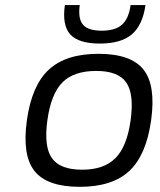

<svg xmlns="http://www.w3.org/2000/svg" viewBox="-20 -720 625 750"><path d="M364.7 -509.8Q491.7 -509.8 540.5 -448.2Q589.4 -386.7 570.3 -250Q551.3 -113.8 484.9 -52Q418.5 9.8 291.5 9.8Q164.1 9.8 115 -51.8Q65.9 -113.3 85 -250Q104 -386.2 170.7 -448Q237.3 -509.8 364.7 -509.8ZM165 -250Q150.9 -147.9 182.6 -102.5Q214.4 -57.1 300.8 -57.1Q386.2 -57.1 431.2 -102.5Q476.1 -147.9 490.2 -250Q504.4 -353 473.1 -397.9Q441.9 -442.9 355.5 -442.9Q268.1 -442.9 223.6 -397.9Q179.2 -353 165 -250ZM548.3 -700.2Q537.1 -621.6 494.9 -585.7Q452.6 -549.8 370.1 -549.8Q287.1 -549.8 254.6 -585.4Q222.2 -621.1 233.4 -700.2H291.5Q284.2 -647 304.2 -623.5Q324.2 -600.1 377.4 -600.1Q430.2 -600.1 456.5 -623.5Q482.9 -647 490.2 -700.2Z"/></svg>

Font: Fivo Sans
Style: Italic
Weight: 400
Designer: Alexander Slobzheninov
Foundry: Alexander Slobzheninov
Version: 1.0